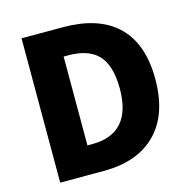

<svg xmlns="http://www.w3.org/2000/svg" viewBox="-108 -850 946 956"><g transform="rotate(-15 364.5 -372.0)"><path d="M86 -744H300Q478 -744 574 -657Q677 -564 677 -376Q677 -188 575 -91Q480 0 310 0H86ZM289 -144Q494 -144 494 -376Q494 -501 437 -555Q387 -602 289 -602H265V-144Z"/></g></svg>

Font: KaiGen Gothic SC Heavy
Style: Bold
Weight: 900
Designer: Ryoko NISHIZUKA Ë•øÂ°öÊ∂ºÂ≠ê (kana & ideographs); Paul D. Hunt (Latin, Greek & Cyrillic); Wenlong ZHANG Âº†ÊñáÈæô (bopom
Version: Version 1.001 October 10, 2014